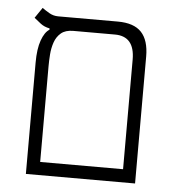

<svg xmlns="http://www.w3.org/2000/svg" viewBox="-47 -658 680 704"><g transform="rotate(5 293.0 -306.0)"><path d="M73.7 0V-409.7Q73.7 -460.4 85 -491.9Q96.2 -523.4 113.8 -534.2V-539.1Q93.8 -543 80.3 -553.5Q66.9 -564 55.7 -573.2L82 -611.8Q93.3 -603.5 108.4 -594.7Q123.5 -585.9 141.6 -585.9H360.8Q420.4 -585.9 448 -556.4Q475.6 -526.9 475.6 -467.3V0ZM201.2 -537.6Q172.4 -537.6 156.2 -523.9Q140.1 -510.3 132.8 -489Q125.5 -467.8 123.8 -444.1Q122.1 -420.4 122.1 -400.4V-48.3H427.2V-451.7Q427.2 -537.6 354.5 -537.6Z"/></g></svg>

Font: Cascadia Code NF ExtraLight
Style: Regular
Weight: 200
Monospace: yes
Designer: Aaron Bell
Foundry: Saja Typeworks
Version: Version 2404.023; ttfautohint (v1.8.4)